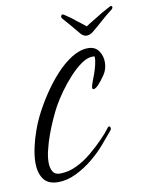

<svg xmlns="http://www.w3.org/2000/svg" viewBox="-78 -694 595 780"><g transform="rotate(-10 219.5 -304.0)"><path d="M433 -638Q435 -638 437 -636Q439 -634 439 -632Q439 -628 434 -623Q419 -612 401.5 -597Q384 -582 369 -568.5Q354 -555 346 -549Q331 -536 316 -536Q309 -536 302.5 -540Q296 -544 292 -549Q284 -559 264 -582.5Q244 -606 229 -623Q227 -626 227 -629Q227 -633 229.5 -635.5Q232 -638 235 -638Q238 -637 247.5 -630.5Q257 -624 267.5 -616.5Q278 -609 283 -604Q290 -599 301 -590.5Q312 -582 323 -573Q336 -582 350.5 -590.5Q365 -599 373 -604Q380 -609 393 -616.5Q406 -624 418.5 -630.5Q431 -637 433 -638ZM100 30Q57 30 39 4Q21 -22 21 -62Q21 -91 28.5 -125.5Q36 -160 47.5 -192Q59 -224 70 -246Q90 -287 118 -329.5Q146 -372 178 -407Q210 -442 244.5 -463.5Q279 -485 312 -485Q341 -485 355.5 -464.5Q370 -444 370 -417Q370 -388 354 -365Q321 -317 306 -317Q301 -317 301 -324Q301 -331 309 -352Q313 -361 319 -378.5Q325 -396 329.5 -414.5Q334 -433 333 -447Q330 -448 324 -448Q303 -448 278.5 -431Q254 -414 229 -387Q204 -360 183 -330.5Q162 -301 148 -276Q137 -256 124 -227.5Q111 -199 99.5 -167.5Q88 -136 82 -110Q78 -96 76 -82Q74 -68 74 -55Q74 -33 82.5 -18Q91 -3 112 -3Q147 -3 180.5 -19Q214 -35 244 -60Q274 -85 299 -111Q320 -132 336 -154Q339 -157 341 -157Q347 -157 347 -148Q347 -143 343 -139L299 -87Q278 -62 245 -34.5Q212 -7 174 11.5Q136 30 100 30Z"/></g></svg>

Font: Birthstone Bounce
Style: Regular
Weight: 400
Designer: Robert E. Leuschke
Foundry: Rob Leuschke
Version: Version 1.010; ttfautohint (v1.8.3)